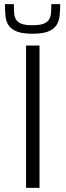

<svg xmlns="http://www.w3.org/2000/svg" viewBox="-20 -908 317 928"><path d="M4 0ZM106 0V-688H171V0ZM4 -745ZM271 -888Q271 -857 268 -830.5Q265 -804 252 -785Q239 -766 212 -755.5Q185 -745 137 -745Q89 -745 62 -755.5Q35 -766 22 -785Q9 -804 6.5 -830.5Q4 -857 4 -888H47Q47 -863 48.5 -844Q50 -825 58.5 -812Q67 -799 85.5 -792.5Q104 -786 137 -786Q170 -786 188.5 -792.5Q207 -799 216 -812Q225 -825 226.5 -844Q228 -863 228 -888Z"/></svg>

Font: Azeri Sans Light
Style: Regular
Weight: 300
Designer: Hector Gatti & Omnibus-Type (original fonts) / Cristiano Sobral (main changes and remastering)
Version: Version 1.000; ttfautohint (v1.6)